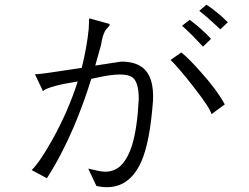

<svg xmlns="http://www.w3.org/2000/svg" viewBox="-20 -810 1040 802"><path d="M352.5 -733.4 350.6 -689.5Q346.7 -650.4 338.9 -607.4Q332 -568.4 321.3 -526.4L288.1 -521.5Q216.8 -510.7 189.5 -506.8Q145.5 -500 126 -500L159.2 -429.7Q172.9 -441.4 214.8 -452.1Q244.1 -460 304.7 -469.7Q264.6 -344.7 199.2 -227.5Q146.5 -132.8 112.3 -99.6L175.8 -65.4Q237.3 -161.1 289.1 -282.2Q329.1 -377 361.3 -480.5L383.8 -485.4Q496.1 -510.7 531.2 -488.3Q559.6 -469.7 559.6 -396.5Q553.7 -277.3 532.2 -205.1Q512.7 -143.6 481.4 -115.2Q456.1 -93.8 421.9 -92.8Q401.4 -92.8 367.2 -101.6L348.6 -105.5L382.8 -33.2Q510.7 -4.9 569.3 -132.8Q606.4 -214.8 619.1 -389.6Q624 -489.3 576.2 -527.3Q543.9 -552.7 486.3 -552.7L377.9 -536.1L402.3 -623Q407.2 -657.2 417 -676.8Q421.9 -687.5 431.6 -696.3Q435.5 -700.2 436.5 -702.1Q438.5 -705.1 437.5 -710ZM737.3 -590.8 692.4 -559.6Q724.6 -529.3 789.1 -446.3Q858.4 -357.4 863.3 -333L918.9 -374Q883.8 -437.5 817.4 -510.7Q766.6 -568.4 737.3 -590.8ZM841.8 -790 812.5 -764.6Q827.1 -752.9 844.7 -738.3Q855.5 -728.5 876 -710L900.4 -687.5L931.6 -716.8Q909.2 -740.2 882.8 -760.7Q859.4 -780.3 841.8 -790ZM772.5 -727.5 740.2 -702.1Q751 -694.3 781.2 -664.1Q807.6 -636.7 828.1 -615.2L861.3 -647.5Q842.8 -668.9 813.5 -694.3Q797.9 -708 774.4 -725.6Z"/></svg>

Font: DotumChe
Style: Regular
Weight: 400
Monospace: yes
Version: Version 2.21